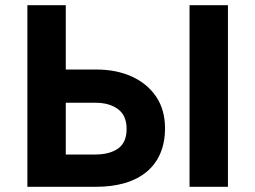

<svg xmlns="http://www.w3.org/2000/svg" viewBox="-20 -720 984 740"><path d="M85.5 0V-700H233.5V-452H352Q428.5 -452 488 -425Q547.5 -398 581.8 -347.5Q616 -297 616 -225.5Q616 -171.5 598.2 -129.5Q580.5 -87.5 546 -58.5Q511.5 -29.5 462 -14.8Q412.5 0 348.5 0ZM233.5 -124.5H346Q403.5 -124.5 435.8 -148Q468 -171.5 468 -223Q468 -274.5 435 -299.2Q402 -324 347 -324H233.5ZM710.5 0V-700H858.5V0Z"/></svg>

Font: Geologica Cursive SemiBold
Style: Regular
Weight: 600
Designer: Sindre Bremnes, Frode Helland
Foundry: Monokrom Skriftforlag AS
Version: Version 1.010;gftools[0.9.28]